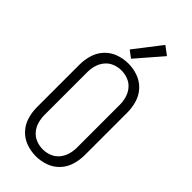

<svg xmlns="http://www.w3.org/2000/svg" viewBox="-300 -1030 1100 1100"><g transform="rotate(45 250.0 -480.0)"><path d="M241 -773 198 -805 324 -968 376 -929ZM250 8Q210 8 172 -5.5Q134 -19 106.5 -48.5Q79 -78 67.5 -116.5Q56 -155 56 -195V-540Q56 -580 67.5 -618.5Q79 -657 106.5 -686.5Q134 -716 172 -729.5Q210 -743 250 -743Q290 -743 328 -729.5Q366 -716 393.5 -686.5Q421 -657 432.5 -618.5Q444 -580 444 -540V-195Q444 -155 432.5 -116.5Q421 -78 393.5 -48.5Q366 -19 328 -5.5Q290 8 250 8ZM250 -48Q278 -48 304.5 -58.5Q331 -69 349 -91Q367 -113 374.5 -140Q382 -167 382 -195V-540Q382 -568 374.5 -595Q367 -622 349 -644Q331 -666 304.5 -676.5Q278 -687 250 -687Q222 -687 195.5 -676.5Q169 -666 151 -644Q133 -622 125.5 -595Q118 -568 118 -540V-195Q118 -167 125.5 -140Q133 -113 151 -91Q169 -69 195.5 -58.5Q222 -48 250 -48Z"/></g></svg>

Font: Iosevka SS01 Light
Style: Regular
Weight: 300
Monospace: yes
Designer: Belleve Invis
Foundry: Belleve Invis
Version: 2.3.3; ttfautohint (v1.8.3)